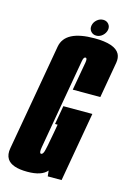

<svg xmlns="http://www.w3.org/2000/svg" viewBox="-149 -834 615 898"><g transform="rotate(15 159.0 -385.0)"><path d="M76 4Q0.5 4 -21.5 -30Q-34.5 -50.5 -28.5 -82.5Q-13 -169 17 -340.5Q47.5 -516 62.2 -598.2Q77 -680.5 219 -680.5Q319 -680.5 341.5 -638.5Q350.5 -621 346.5 -596.5Q331.5 -512.5 316 -422H182.5Q203 -538 207 -560Q210 -578.5 204.5 -581.5Q203 -582.5 201.5 -582.5Q192.5 -582.5 189 -562.2Q185.5 -542 148 -329.5Q118 -158 112.5 -126Q107.5 -98 114.5 -94.5Q115.5 -94 117 -94Q124.5 -94 129.5 -107.8Q134.5 -121.5 149 -203L156.5 -245.5H144L160 -336H300.5L241.5 0H174.5L171.5 -27.5Q145.5 4 76 4ZM223 -694.5Q206.5 -694.5 196.5 -706.2Q186.5 -718 189.5 -734.5Q192.5 -751 206 -762.8Q219.5 -774.5 236.5 -774.5Q252.5 -774.5 262.5 -762.8Q272.5 -751 269.5 -734.5Q266 -718 252.8 -706.2Q239.5 -694.5 223 -694.5Z"/></g></svg>

Font: Anybody UltraCondensed Regular
Style: Bold Italic
Weight: 700
Width: 1
Italic angle: -10°
Designer: Tyler Finck
Foundry: Etcetera Type Company
Version: Version 1.010; ttfautohint (v1.8.3) -l 8 -r 50 -G 200 -x 14 